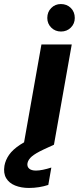

<svg xmlns="http://www.w3.org/2000/svg" viewBox="-103 -716 390 950"><path d="M14 0 102 -496H252L164 0ZM199 -560Q170 -560 150.5 -579.5Q131 -599 131 -627Q131 -657 150.5 -676.5Q170 -696 198 -696Q228 -696 247.5 -676.5Q267 -657 267 -627Q267 -599 247.5 -579.5Q228 -560 199 -560ZM40 214Q2 214 -28 202Q-58 190 -72.5 165.5Q-87 141 -81 104Q-76 76 -58 50Q-40 24 -2.5 -0.5Q35 -25 98 -50L144 -69L164 0L112 24Q72 43 54.5 58Q37 73 33 91Q30 108 41 118Q52 128 75 128Q90 128 109.5 124Q129 120 151 113L136 199Q115 206 90.5 210Q66 214 40 214Z"/></svg>

Font: DM Sans 28pt Black
Style: Italic
Weight: 900
Italic angle: -10°
Version: Version 4.004;gftools[0.9.30]